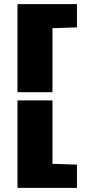

<svg xmlns="http://www.w3.org/2000/svg" viewBox="-20 -763 439 933"><path d="M65 -743H354V-630L235 -626V-315H65ZM65 -275H235V33L354 37V150H65Z"/></svg>

Font: Saira Stencil
Style: Regular
Weight: 400
Designer: Hector Gatti with collaboration of the Omnibus-Type team
Foundry: Omnibus-Type
Version: Version 1.003